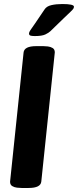

<svg xmlns="http://www.w3.org/2000/svg" viewBox="-20 -931 387 953"><path d="M195 -702Q204 -702 217.5 -700.5Q231 -699 241.5 -692.5Q252 -686 252 -671L185 -30Q182 2 122 2H87Q78 2 64.5 0.5Q51 -1 40.5 -7.5Q30 -14 30 -29L97 -670Q100 -702 160 -702ZM289 -911Q347 -911 347 -898Q347 -893 344.5 -888.5Q342 -884 331 -873.5Q320 -863 296.5 -840.5Q273 -818 231 -777Q222 -768 205 -760Q188 -752 153 -752Q137 -752 130.5 -754.5Q124 -757 124 -765Q124 -771 131 -781.5Q138 -792 155 -816Q172 -840 201 -884Q211 -900 235 -905.5Q259 -911 289 -911Z"/></svg>

Font: Asap VF Beta
Style: Italic
Weight: 400
Italic angle: -6°
Designer: Pablo Cosgaya
Foundry: Pablo Cosgaya
Version: Version 1.007